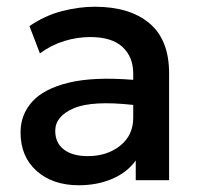

<svg xmlns="http://www.w3.org/2000/svg" viewBox="-20 -535 592 570"><path d="M214 15Q136.5 15 88.8 -27.5Q41 -70 41 -142Q41 -194.5 75.5 -233Q110 -271.5 183.8 -289.5Q257.5 -307.5 375.5 -298V-316.5Q375.5 -366 343.8 -395.5Q312 -425 248 -425Q209 -425 170.8 -413.2Q132.5 -401.5 98.5 -376.5L67.5 -457.5Q113.5 -489 164 -502Q214.5 -515 261.5 -515Q365 -515 423.5 -466Q482 -417 482 -317.5V0H383V-58.5Q357.5 -23 313 -4Q268.5 15 214 15ZM144 -146.5Q144 -110.5 169.8 -91Q195.5 -71.5 240.5 -71.5Q298 -71.5 336.8 -102.5Q375.5 -133.5 375.5 -185V-223.5Q253.5 -237 198.8 -213.5Q144 -190 144 -146.5Z"/></svg>

Font: Geologica
Style: Regular
Weight: 400
Designer: Sindre Bremnes, Frode Helland
Foundry: Monokrom Skriftforlag AS
Version: Version 1.010; ttfautohint (v1.8.4.7-5d5b);gftools[0.9.28]